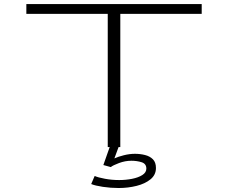

<svg xmlns="http://www.w3.org/2000/svg" viewBox="-20 -720 1140 940"><path d="M507.5 0V-652H109V-700H967.5V-652H569V0ZM561 200.5Q522 200.5 483.8 194.8Q445.5 189 426.5 181L443.5 141.5Q460 149 493.8 155.2Q527.5 161.5 563.5 161.5Q596 161.5 626.5 155.5Q657 149.5 676.8 137Q696.5 124.5 696.5 105.5Q696.5 81.5 673.2 74.2Q650 67 623 67Q593 67 562.8 78.2Q532.5 89.5 522.5 98L486 88L517 0H560.5L540 55.5Q558.5 47 586.5 40Q614.5 33 640.5 33Q666.5 33 690.2 39Q714 45 728.8 60Q743.5 75 743.5 102.5Q743.5 136 717 157.8Q690.5 179.5 648.8 190Q607 200.5 561 200.5Z"/></svg>

Font: Trispace Expanded ExtraLight
Style: Regular
Weight: 200
Width: 7
Designer: Tyler Finck
Foundry: Etcetera Type Company
Version: Version 1.210; ttfautohint (v1.8.3)